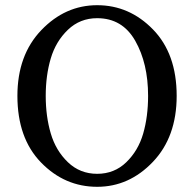

<svg xmlns="http://www.w3.org/2000/svg" viewBox="-20 -704 747 739"><path d="M550 -335Q550 -460 500.5 -547Q451 -634 354 -634Q288 -634 241.5 -589.5Q195 -545 175.5 -479.5Q156 -414 156 -335Q156 -256 175.5 -190Q195 -124 241.5 -79.5Q288 -35 354 -35Q420 -35 466 -79.5Q512 -124 531 -189.5Q550 -255 550 -335ZM354 -684Q478 -684 569 -590.5Q660 -497 660 -335Q660 -177 568.5 -81Q477 15 354 15Q229 15 138 -78.5Q47 -172 47 -335Q47 -492 139 -588Q231 -684 354 -684Z"/></svg>

Font: TypoPRO Source Serif Pro
Style: Regular
Weight: 400
Designer: Frank Grießhammer
Foundry: Adobe Systems Incorporated
Version: Version 1.017;PS 1.0;hotconv 1.0.79;makeotf.lib2.5.61930